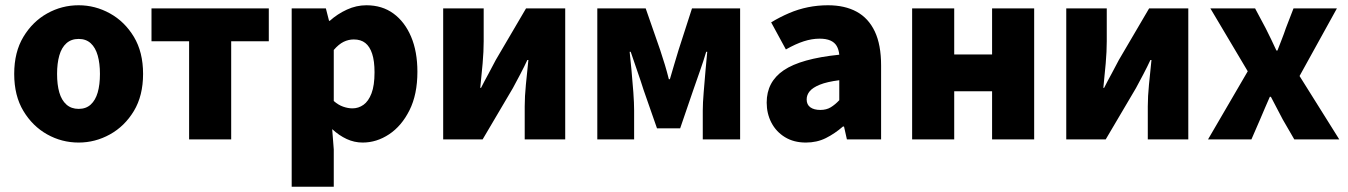

<svg xmlns="http://www.w3.org/2000/svg" viewBox="-20 -530 5126 730"><path d="M279 12Q215 12 159.5 -19Q104 -50 69 -108Q34 -166 34 -249Q34 -332 69 -390Q104 -448 159.5 -479Q215 -510 279 -510Q342 -510 398 -479Q454 -448 489 -390Q524 -332 524 -249Q524 -166 489 -108Q454 -50 398 -19Q342 12 279 12ZM279 -116Q307 -116 325 -132.5Q343 -149 351.5 -178.5Q360 -208 360 -249Q360 -289 351.5 -319Q343 -349 325 -365.5Q307 -382 279 -382Q251 -382 232.5 -365.5Q214 -349 205.5 -319Q197 -289 197 -249Q197 -208 205.5 -178.5Q214 -149 232.5 -132.5Q251 -116 279 -116Z M699 0V-373H556V-498H1002V-373H859V0Z M1089 180V-498H1219L1231 -451H1234Q1263 -477 1299 -493.5Q1335 -510 1373 -510Q1433 -510 1476 -478.5Q1519 -447 1543 -390.5Q1567 -334 1567 -257Q1567 -171 1537 -111Q1507 -51 1459.5 -19.5Q1412 12 1359 12Q1327 12 1298 -1.5Q1269 -15 1243 -39L1249 38V180ZM1320 -118Q1343 -118 1362 -131.5Q1381 -145 1392.5 -175Q1404 -205 1404 -255Q1404 -298 1395 -325.5Q1386 -353 1369 -366.5Q1352 -380 1325 -380Q1305 -380 1286.5 -371Q1268 -362 1249 -340V-146Q1266 -131 1284.5 -124.5Q1303 -118 1320 -118Z M1665 0V-498H1819V-373Q1819 -335 1815 -289Q1811 -243 1806 -196H1809Q1821 -220 1837.5 -250Q1854 -280 1865 -302L1980 -498H2129V0H1975V-126Q1975 -163 1979.5 -208.5Q1984 -254 1989 -302H1985Q1974 -278 1958 -247.5Q1942 -217 1930 -195L1815 0Z M2251 0V-498H2435L2490 -340Q2500 -310 2508 -283.5Q2516 -257 2523 -229H2527Q2535 -257 2543 -283.5Q2551 -310 2560 -340L2611 -498H2794V0H2652V-110Q2652 -138 2655.5 -179.5Q2659 -221 2662.5 -263Q2666 -305 2669 -333H2665Q2655 -299 2641 -259.5Q2627 -220 2616 -188L2566 -42H2478L2427 -188Q2417 -220 2403 -260Q2389 -300 2378 -333H2374Q2377 -305 2381 -263Q2385 -221 2388 -179.5Q2391 -138 2391 -110V0Z M3044 12Q2998 12 2964.5 -8.5Q2931 -29 2913 -63.5Q2895 -98 2895 -140Q2895 -219 2960 -263Q3025 -307 3171 -322Q3169 -342 3161 -355.5Q3153 -369 3137 -376Q3121 -383 3096 -383Q3067 -383 3036 -373Q3005 -363 2968 -342L2912 -445Q2945 -465 2980 -480Q3015 -495 3052 -502.5Q3089 -510 3128 -510Q3192 -510 3237 -485.5Q3282 -461 3306 -410.5Q3330 -360 3330 -281V0H3200L3189 -49H3185Q3154 -22 3120 -5Q3086 12 3044 12ZM3099 -112Q3122 -112 3138.5 -122Q3155 -132 3171 -149V-225Q3124 -219 3097 -208Q3070 -197 3058.5 -183Q3047 -169 3047 -152Q3047 -132 3061 -122Q3075 -112 3099 -112Z M3448 0V-498H3608V-323H3752V-498H3912V0H3752V-183H3608V0Z M4034 0V-498H4188V-373Q4188 -335 4184 -289Q4180 -243 4175 -196H4178Q4190 -220 4206.5 -250Q4223 -280 4234 -302L4349 -498H4498V0H4344V-126Q4344 -163 4348.5 -208.5Q4353 -254 4358 -302H4354Q4343 -278 4327 -247.5Q4311 -217 4299 -195L4184 0Z M4573 0 4724 -259 4582 -498H4752L4792 -423Q4803 -402 4813 -380.5Q4823 -359 4833 -338H4837Q4845 -359 4853.5 -380.5Q4862 -402 4869 -423L4898 -498H5063L4921 -241L5072 0H4901L4857 -76Q4846 -97 4834.5 -119Q4823 -141 4812 -162H4808Q4799 -141 4789.5 -119.5Q4780 -98 4771 -76L4738 0Z"/></svg>

Font: Source Sans 3 ExtraBold
Style: Regular
Weight: 800
Designer: Paul D. Hunt
Foundry: Adobe
Version: Version 3.052;hotconv 1.1.0;makeotfexe 2.6.0